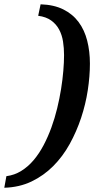

<svg xmlns="http://www.w3.org/2000/svg" viewBox="-68 -737 512 899"><path d="M353 -439Q353 -379.9 343 -314.5Q333 -249 311.8 -185.1Q290.5 -121.1 258.3 -62.7Q226.1 -4.4 181.4 40.5Q136.7 85.4 79.6 112.8Q22.5 140.1 -47.9 142.1L-38.1 87.9Q0 83 31.7 63.2Q63.5 43.5 89.4 12.9Q115.2 -17.6 136 -56.9Q156.7 -96.2 172.6 -139.9Q188.5 -183.6 199.7 -229.7Q210.9 -275.9 218 -320.3Q225.1 -364.7 228.5 -405.5Q231.9 -446.3 231.9 -479Q231.9 -511.7 227.1 -542.7Q222.2 -573.7 208.7 -598.9Q195.3 -624 171.6 -641.1Q147.9 -658.2 110.8 -663.1L122.1 -716.8Q184.6 -714.8 228.5 -692.9Q272.5 -670.9 300 -633.8Q327.6 -596.7 340.3 -546.6Q353 -496.6 353 -439Z"/></svg>

Font: Charis SIL Am
Style: Bold Italic
Weight: 700
Italic angle: -11°
Foundry: SIL International
Version: Version 5.000